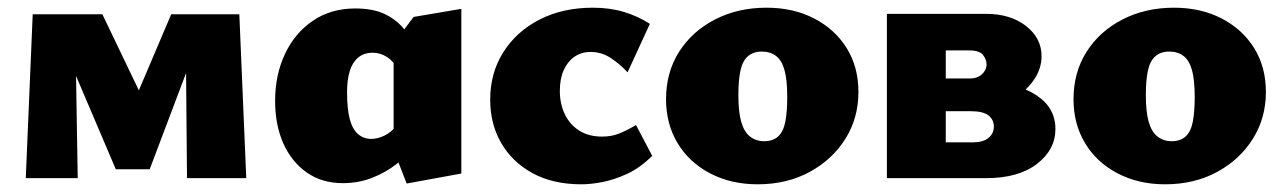

<svg xmlns="http://www.w3.org/2000/svg" viewBox="-20 -463 3337 499"><path d="M47 0 65 -426H175L182 0ZM466 0 463 -339 504 -380 369 -23H281L143 -347L150 -426H246L352 -205H331L425 -426H602L620 0Z M871 13Q817 13 777.5 -14.5Q738 -42 716.5 -90Q695 -138 695 -201Q695 -268 720.5 -322.5Q746 -377 793 -409Q840 -441 903 -441Q951 -441 982 -425.5Q1013 -410 1032 -385Q1051 -360 1062 -331L1015 -281Q1003 -304 985.5 -315Q968 -326 949 -326Q926 -326 911 -313.5Q896 -301 889 -278.5Q882 -256 882 -223Q882 -180 889 -153.5Q896 -127 910.5 -114.5Q925 -102 945 -102Q961 -102 979 -110.5Q997 -119 1013 -139L1058 -81Q1039 -59 1011 -37Q983 -15 947.5 -1Q912 13 871 13ZM1037 14 1003 -73V-350L1055 -419L1179 -440V-12Z M1491 16Q1417 16 1364 -13Q1311 -42 1282.5 -91.5Q1254 -141 1254 -204Q1254 -274 1288.5 -328Q1323 -382 1383 -412.5Q1443 -443 1521 -443Q1565 -443 1601.5 -432Q1638 -421 1669 -401L1611 -275Q1593 -295 1568.5 -311.5Q1544 -328 1515 -328Q1491 -328 1473 -315.5Q1455 -303 1445 -280.5Q1435 -258 1435 -227Q1435 -193 1448 -166Q1461 -139 1485.5 -123.5Q1510 -108 1545 -108Q1570 -108 1590.5 -116.5Q1611 -125 1633 -138L1675 -58Q1644 -27 1610.5 -11.5Q1577 4 1546.5 10Q1516 16 1491 16Z M1949 16Q1880 16 1825.5 -12.5Q1771 -41 1741 -91Q1711 -141 1711 -205Q1711 -275 1745 -328.5Q1779 -382 1838.5 -412.5Q1898 -443 1972 -443Q2042 -443 2096 -415Q2150 -387 2180.5 -338Q2211 -289 2211 -224Q2211 -156 2177 -102Q2143 -48 2084 -16Q2025 16 1949 16ZM1966 -96Q1989 -96 2002.5 -108.5Q2016 -121 2021 -146.5Q2026 -172 2026 -211Q2026 -255 2019 -280.5Q2012 -306 1997 -317.5Q1982 -329 1960 -329Q1938 -329 1924 -317Q1910 -305 1904.5 -280Q1899 -255 1899 -216Q1899 -172 1906.5 -146Q1914 -120 1929.5 -108Q1945 -96 1966 -96Z M2285 0V-427H2543Q2606 -427 2646.5 -395.5Q2687 -364 2687 -317Q2687 -283 2665 -252.5Q2643 -222 2607 -203.5Q2571 -185 2527 -185L2546 -248Q2624 -248 2673.5 -215.5Q2723 -183 2723 -128Q2723 -74 2675 -37Q2627 0 2543 0ZM2438 -93H2508Q2535 -93 2549 -104.5Q2563 -116 2563 -134Q2563 -152 2549 -163Q2535 -174 2503 -174H2395V-259H2501Q2520 -259 2532 -270Q2544 -281 2544 -296Q2544 -308 2535 -320Q2526 -332 2498 -332H2438Z M3008 16Q2939 16 2884.5 -12.5Q2830 -41 2800 -91Q2770 -141 2770 -205Q2770 -275 2804 -328.5Q2838 -382 2897.5 -412.5Q2957 -443 3031 -443Q3101 -443 3155 -415Q3209 -387 3239.5 -338Q3270 -289 3270 -224Q3270 -156 3236 -102Q3202 -48 3143 -16Q3084 16 3008 16ZM3025 -96Q3048 -96 3061.5 -108.5Q3075 -121 3080 -146.5Q3085 -172 3085 -211Q3085 -255 3078 -280.5Q3071 -306 3056 -317.5Q3041 -329 3019 -329Q2997 -329 2983 -317Q2969 -305 2963.5 -280Q2958 -255 2958 -216Q2958 -172 2965.5 -146Q2973 -120 2988.5 -108Q3004 -96 3025 -96Z"/></svg>

Font: Ysabeau Infant Black
Style: Regular
Weight: 900
Designer: Christian Thalmann (Catharsis Fonts)
Version: Version 2.001;gftools[0.9.30]; featfreeze: ss01,ss02,lnum